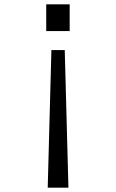

<svg xmlns="http://www.w3.org/2000/svg" viewBox="-20 -822 540 892"><path d="M218.8 -589.4H280.8L297.9 49.8H201.7ZM194.8 -801.8H303.7V-677.7H194.8Z"/></svg>

Font: BIZ UDGothic
Style: Regular
Weight: 400
Monospace: yes
Designer: TypeBank Co., Ltd.
Foundry: Morisawa Inc.
Version: Version 1.05